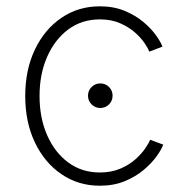

<svg xmlns="http://www.w3.org/2000/svg" viewBox="-20 -573 587 602"><path d="M294.4 -234.4Q278.8 -234.4 267.3 -245.6Q255.9 -256.8 255.9 -272.9Q255.9 -289.1 267.3 -300.3Q278.8 -311.5 294.4 -311.5Q310.5 -311.5 321.8 -300.3Q333 -289.1 333 -272.9Q333 -256.8 321.8 -245.6Q310.5 -234.4 294.4 -234.4ZM293 9.3Q225.6 9.3 172.6 -26.9Q119.6 -63 89.4 -126.5Q59.1 -189.9 59.1 -272Q59.1 -354 89.4 -417.5Q119.6 -481 172.6 -517.1Q225.6 -553.2 293 -553.2Q336.4 -553.2 370.6 -539.1Q404.8 -524.9 429.4 -504.2Q454.1 -483.4 469.2 -462.2Q484.4 -440.9 489.3 -426.8L448.2 -411.1Q444.8 -420.4 433.6 -437.3Q422.4 -454.1 403.1 -471.2Q383.8 -488.3 356.4 -500.2Q329.1 -512.2 293 -512.2Q236.3 -512.2 193.8 -480.5Q151.4 -448.7 127.7 -394.5Q104 -340.3 104 -272Q104 -203.6 127.7 -149.4Q151.4 -95.2 193.8 -63.7Q236.3 -32.2 293 -32.2Q329.1 -32.2 357.2 -44.2Q385.3 -56.2 404.8 -73.7Q424.3 -91.3 435.8 -108.4Q447.3 -125.5 450.7 -134.8L491.7 -119.6Q486.8 -105 471.4 -83.5Q456.1 -62 431.2 -40.8Q406.2 -19.5 371.6 -5.1Q336.9 9.3 293 9.3Z"/></svg>

Font: Inter ExtraLight
Style: Regular
Weight: 250
Designer: Rasmus Andersson
Foundry: rsms
Version: Version 4.001;git-66647c0bb